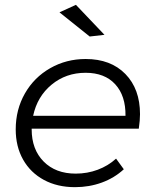

<svg xmlns="http://www.w3.org/2000/svg" viewBox="-20 -771 639 794"><path d="M111 -239V-236Q111 -153 160.5 -103Q210 -53 293 -53Q341 -53 384 -69Q427 -85 460 -115L492 -71Q453 -35 401 -16Q349 3 290 3Q217 3 161.5 -27Q106 -57 75.5 -111Q45 -165 45 -236Q45 -318 83 -384.5Q121 -451 187.5 -489Q254 -527 334 -527Q438 -527 498.5 -465Q559 -403 559 -299Q559 -274 554 -239ZM117 -292H499Q500 -375 456.5 -422.5Q413 -470 334 -470Q253 -470 193.5 -421Q134 -372 117 -292ZM294 -751 412 -627 351 -620 226 -720Z"/></svg>

Font: Gontserrat Light
Style: Italic
Weight: 300
Italic angle: -11.3°
Designer: Julieta Ulanovsky
Foundry: Julieta Ulanovsky
Version: Version 6.001